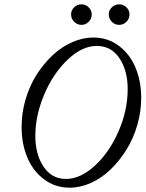

<svg xmlns="http://www.w3.org/2000/svg" viewBox="-20 -848 668 881"><path d="M354 -733.9Q334.5 -733.9 320.3 -748Q306.2 -762.2 306.2 -782.2Q306.2 -800.8 320.3 -814.5Q334.5 -828.1 354 -828.1Q372.6 -828.1 386.7 -814.5Q400.9 -800.8 400.9 -782.2Q400.9 -762.2 387 -748Q373 -733.9 354 -733.9ZM526.9 -733.9Q507.3 -733.9 493.2 -748Q479 -762.2 479 -782.2Q479 -800.8 493.2 -814.5Q507.3 -828.1 526.9 -828.1Q545.9 -828.1 560.1 -814.5Q574.2 -800.8 574.2 -782.2Q574.2 -762.2 560.1 -748Q545.9 -733.9 526.9 -733.9ZM299.8 13.2Q233.4 13.2 182.4 -24.9Q131.3 -63 105.2 -125.7Q79.1 -188.5 79.1 -265.1Q79.1 -329.6 97.4 -392.1Q115.7 -454.6 147.9 -505.1Q180.2 -555.7 221.4 -594.5Q262.7 -633.3 311.3 -654.5Q359.9 -675.8 408.2 -675.8Q474.6 -675.8 525.1 -637.9Q575.7 -600.1 601.8 -537.6Q627.9 -475.1 627.9 -398.9Q627.9 -335.9 609.9 -273.9Q591.8 -211.9 560.1 -160.9Q528.3 -109.9 487.3 -70.3Q446.3 -30.8 397.5 -8.8Q348.6 13.2 299.8 13.2ZM282.2 -26.9Q349.1 -26.9 415.5 -87.9Q481.9 -148.9 523.9 -245.4Q565.9 -341.8 565.9 -439Q565.9 -523.9 528.3 -580.6Q490.7 -637.2 423.8 -637.2Q356 -637.2 289.6 -573.5Q223.1 -509.8 182.6 -413.6Q142.1 -317.4 142.1 -225.1Q142.1 -139.2 179.9 -83Q217.8 -26.9 282.2 -26.9Z"/></svg>

Font: Junicode SmCond Light
Style: Italic
Weight: 300
Width: 4
Italic angle: -11°
Designer: Peter S. Baker
Version: Version 2.206